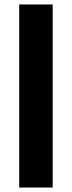

<svg xmlns="http://www.w3.org/2000/svg" viewBox="-20 -740 322 860"><path d="M66 100V-720H216V100Z"/></svg>

Font: DM Sans 18pt Black
Style: Regular
Weight: 900
Designer: Colophon Foundry, Jonny Pinhorn
Foundry: Colophon Foundry
Version: Version 4.004;gftools[0.9.30]